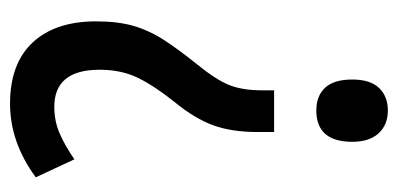

<svg xmlns="http://www.w3.org/2000/svg" viewBox="-220 -360 774 373"><g transform="rotate(90 166.5 -174.0)"><path d="M237 -288Q237 -238 224 -202Q211 -166 179 -127Q147 -87 131.5 -55Q116 -23 116 19Q116 107 188 107Q216 107 240 96.5Q264 86 290 68L325 143Q257 193 182 193Q104 193 63 149Q22 105 22 26Q22 -17 31 -47.5Q40 -78 58.5 -106.5Q77 -135 106 -171Q136 -208 146 -233.5Q156 -259 156 -297V-320H237ZM256 -472Q256 -402 195 -402Q167 -402 151 -419Q135 -436 135 -472Q135 -507 151.5 -524Q168 -541 195 -541Q223 -541 239.5 -523Q256 -505 256 -472Z"/></g></svg>

Font: Noto Sans Sinhala ExtraCondensed Medium
Style: Regular
Weight: 500
Width: 2
Designer: Jelle Bosma - Monotype Design Team
Foundry: Monotype Imaging Inc.
Version: Version 2.006; ttfautohint (v1.8.4.7-5d5b)